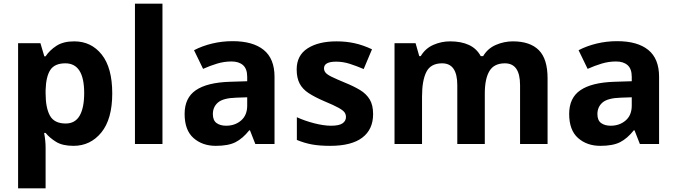

<svg xmlns="http://www.w3.org/2000/svg" viewBox="-20 -780 3665 1040"><path d="M382 -556Q474 -556 531 -484.5Q588 -413 588 -274Q588 -135 529 -62.5Q470 10 378 10Q319 10 284 -11.5Q249 -33 227 -60H219Q227 -18 227 20V240H78V-546H199L220 -475H227Q249 -508 286 -532Q323 -556 382 -556ZM334 -437Q276 -437 252.5 -401Q229 -365 227 -291V-275Q227 -196 250.5 -153.5Q274 -111 336 -111Q387 -111 411.5 -153.5Q436 -196 436 -276Q436 -437 334 -437Z M860 0H711V-760H860Z M1240 -557Q1350 -557 1408.5 -509.5Q1467 -462 1467 -364V0H1363L1334 -74H1330Q1295 -30 1256 -10Q1217 10 1149 10Q1076 10 1028 -32.5Q980 -75 980 -163Q980 -250 1041 -291.5Q1102 -333 1224 -337L1319 -340V-364Q1319 -407 1296.5 -427Q1274 -447 1234 -447Q1194 -447 1156 -435.5Q1118 -424 1080 -407L1031 -508Q1075 -531 1128.5 -544Q1182 -557 1240 -557ZM1261 -251Q1189 -249 1161 -225Q1133 -201 1133 -162Q1133 -128 1153 -113.5Q1173 -99 1205 -99Q1253 -99 1286 -127.5Q1319 -156 1319 -208V-253Z M2001 -162Q2001 -79 1942.5 -34.5Q1884 10 1768 10Q1711 10 1670 2.5Q1629 -5 1588 -22V-145Q1632 -125 1683 -112Q1734 -99 1773 -99Q1817 -99 1835.5 -112Q1854 -125 1854 -146Q1854 -160 1846.5 -171Q1839 -182 1814 -196Q1789 -210 1736 -232Q1685 -254 1652 -275.5Q1619 -297 1603 -327.5Q1587 -358 1587 -404Q1587 -480 1646 -518Q1705 -556 1803 -556Q1854 -556 1900 -546Q1946 -536 1995 -513L1950 -406Q1910 -423 1874 -434.5Q1838 -446 1801 -446Q1735 -446 1735 -410Q1735 -397 1743.5 -386.5Q1752 -376 1776.5 -364Q1801 -352 1849 -332Q1896 -313 1930 -292.5Q1964 -272 1982.5 -241.5Q2001 -211 2001 -162Z M2758 -556Q2851 -556 2898.5 -508.5Q2946 -461 2946 -356V0H2797V-319Q2797 -437 2715 -437Q2656 -437 2631 -395Q2606 -353 2606 -274V0H2457V-319Q2457 -437 2375 -437Q2313 -437 2289.5 -390.5Q2266 -344 2266 -257V0H2117V-546H2231L2251 -476H2259Q2284 -518 2327.5 -537Q2371 -556 2418 -556Q2478 -556 2520 -536.5Q2562 -517 2584 -476H2597Q2622 -518 2666.5 -537Q2711 -556 2758 -556Z M3323 -557Q3433 -557 3491.5 -509.5Q3550 -462 3550 -364V0H3446L3417 -74H3413Q3378 -30 3339 -10Q3300 10 3232 10Q3159 10 3111 -32.5Q3063 -75 3063 -163Q3063 -250 3124 -291.5Q3185 -333 3307 -337L3402 -340V-364Q3402 -407 3379.5 -427Q3357 -447 3317 -447Q3277 -447 3239 -435.5Q3201 -424 3163 -407L3114 -508Q3158 -531 3211.5 -544Q3265 -557 3323 -557ZM3344 -251Q3272 -249 3244 -225Q3216 -201 3216 -162Q3216 -128 3236 -113.5Q3256 -99 3288 -99Q3336 -99 3369 -127.5Q3402 -156 3402 -208V-253Z"/></svg>

Font: Noto Sans Bamum
Style: Bold
Weight: 700
Designer: Monotype Design Team
Foundry: Monotype Imaging Inc.
Version: Version 2.002; ttfautohint (v1.8.4.7-5d5b)